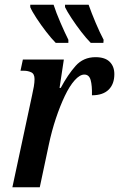

<svg xmlns="http://www.w3.org/2000/svg" viewBox="-20 -786 500 806"><path d="M114 -383Q119 -405 122 -422.5Q125 -440 125 -454Q125 -476 111 -482.5Q97 -489 81 -489H66L76 -536H248L230 -417H235Q265 -473 297.5 -509.5Q330 -546 381 -546Q421 -546 440.5 -526.5Q460 -507 460 -475Q460 -433 436 -409.5Q412 -386 366 -386Q367 -427 360.5 -450Q354 -473 334 -473Q315 -473 293.5 -449Q272 -425 252 -383Q232 -341 214.5 -288.5Q197 -236 185 -179L147 0H32ZM361 -606Q343 -624 321 -652.5Q299 -681 280 -710Q261 -739 253 -756V-766H352Q364 -732 381.5 -690.5Q399 -649 415 -619L414 -606ZM214 -606Q196 -624 174 -652.5Q152 -681 133 -710Q114 -739 107 -756V-766H205Q216 -732 234 -690.5Q252 -649 267 -619V-606Z"/></svg>

Font: Noto Serif ExtraCondensed SemiBold
Style: Italic
Weight: 600
Width: 2
Italic angle: -12°
Designer: Monotype Design Team
Foundry: Monotype Imaging Inc.
Version: Version 2.013